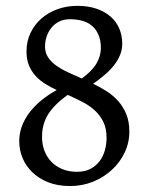

<svg xmlns="http://www.w3.org/2000/svg" viewBox="-20 -623 509 658"><path d="M134.3 -463.9Q134.3 -442.4 144.8 -426.5Q155.3 -410.6 172.9 -398.2Q190.4 -385.7 213.1 -375.2Q235.8 -364.7 260.3 -354Q295.9 -379.9 310.8 -405.8Q325.7 -431.6 325.7 -458Q325.7 -483.4 318.1 -502.2Q310.5 -521 296.9 -533.2Q283.2 -545.4 263.7 -551.3Q244.1 -557.1 220.2 -557.1Q198.2 -557.1 182.1 -548.8Q166 -540.5 155.5 -527.1Q145 -513.7 139.6 -497.1Q134.3 -480.5 134.3 -463.9ZM345.2 -150.9Q345.2 -183.1 333.7 -206.1Q322.3 -229 303.7 -245.6Q285.2 -262.2 261.2 -274.4Q237.3 -286.6 211.9 -297.9Q188.5 -280.8 171.9 -264.4Q155.3 -248 144.8 -231Q134.3 -213.9 129.2 -194.8Q124 -175.8 124 -153.8Q124 -128.4 132.3 -106.4Q140.6 -84.5 156.2 -68.4Q171.9 -52.2 194.1 -43.2Q216.3 -34.2 244.1 -34.2Q271 -34.2 290.3 -44.4Q309.6 -54.7 321.8 -71.3Q334 -87.9 339.6 -108.6Q345.2 -129.4 345.2 -150.9ZM423.3 -171.9Q423.3 -133.8 407.2 -100.1Q391.1 -66.4 363.3 -40.8Q335.4 -15.1 298.6 -0.2Q261.7 14.6 220.2 14.6Q178.2 14.6 146 2Q113.8 -10.7 91.3 -32.2Q68.8 -53.7 57.4 -81.3Q45.9 -108.9 45.9 -139.2Q45.9 -165.5 54.9 -190.2Q64 -214.8 80.8 -237.1Q97.7 -259.3 121.3 -278.8Q145 -298.3 174.3 -314.5Q153.3 -324.2 134.5 -335.9Q115.7 -347.7 101.6 -363.3Q87.4 -378.9 79.1 -399.2Q70.8 -419.4 70.8 -446.8Q70.8 -480.5 84.2 -509.3Q97.7 -538.1 121.1 -558.8Q144.5 -579.6 176.5 -591.3Q208.5 -603 245.1 -603Q281.7 -603 310.3 -593.3Q338.9 -583.5 358.6 -566.4Q378.4 -549.3 388.7 -525.4Q398.9 -501.5 398.9 -473.1Q398.9 -452.6 391.4 -434.3Q383.8 -416 370.6 -399.2Q357.4 -382.3 339.1 -366.7Q320.8 -351.1 299.3 -335.9Q323.7 -324.2 346.2 -309.8Q368.7 -295.4 385.7 -275.9Q402.8 -256.3 413.1 -231Q423.3 -205.6 423.3 -171.9Z"/></svg>

Font: Gentium Plus APac
Style: Regular
Weight: 400
Designer: J. Victor Gaultney, Annie Olsen, Iska Routamaa, Becca Hirsbrunner
Foundry: SIL International
Version: Version 5.000